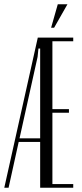

<svg xmlns="http://www.w3.org/2000/svg" viewBox="-31 -874 380 894"><path d="M310 -699V-682H213V-366H290V-349H213V-17H310V0H156V-213H56L9 0H-11L145 -699ZM144 -609 60 -230H156V-648H148ZM207 -745 238 -854H283L221 -745Z"/></svg>

Font: Moniqa Cond Heading
Style: Regular
Weight: 400
Width: 3
Designer: Rajesh Rajput
Foundry: Rajesh Rajput
Version: Version 1.000